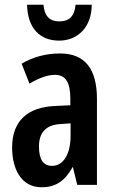

<svg xmlns="http://www.w3.org/2000/svg" viewBox="-20 -778 486 808"><path d="M366 -758H298C294 -709 270 -688 230 -688C189 -688 167 -710 163 -758H94C96 -658 149 -607 229 -607C308 -607 366 -665 366 -758ZM233 -553C173 -553 118 -538 71 -510L104 -426C146 -451 181 -463 211 -463C257 -463 276 -430 276 -362V-335L211 -332C95 -327 31 -268 31 -157C31 -70 67 10 155 10C216 10 254 -18 285 -74H287L305 0H388V-362C388 -487 338 -553 233 -553ZM236 -256 277 -259V-207C277 -128 246 -80 199 -80C163 -80 144 -106 144 -161C144 -221 174 -253 236 -256Z"/></svg>

Font: Noto Sans Devanagari ExtraCondensed SemiBold
Style: Regular
Weight: 600
Width: 2
Designer: Jelle Bosma - Monotype Design Team
Foundry: Monotype Imaging Inc.
Version: Version 2.004